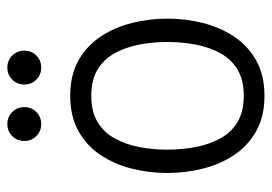

<svg xmlns="http://www.w3.org/2000/svg" viewBox="-126 -588 723 510"><g transform="rotate(-90 235.0 -333.5)"><path d="M30 -250Q30 -298 41.5 -344Q53 -390 77.5 -427Q102 -464 141 -486Q180 -508 235 -508Q290 -508 329 -486Q368 -464 392.5 -427Q417 -390 428.5 -344Q440 -298 440 -250Q440 -202 428.5 -156Q417 -110 392.5 -73Q368 -36 329 -14Q290 8 235 8Q180 8 141 -14Q102 -36 77.5 -73Q53 -110 41.5 -156Q30 -202 30 -250ZM92 -250Q92 -211 99 -174.5Q106 -138 122 -109Q138 -80 165.5 -63.5Q193 -47 235 -47Q277 -47 304.5 -63.5Q332 -80 348 -109Q364 -138 371 -174.5Q378 -211 378 -250Q378 -289 371 -325Q364 -361 348 -390Q332 -419 304.5 -435.5Q277 -452 235 -452Q193 -452 165.5 -435.5Q138 -419 122 -390Q106 -361 99 -325Q92 -289 92 -250ZM160 -585Q141 -585 128 -598Q115 -611 115 -630Q115 -649 128 -662Q141 -675 160 -675Q179 -675 192 -662Q205 -649 205 -630Q205 -611 192 -598Q179 -585 160 -585ZM310 -585Q291 -585 278 -598Q265 -611 265 -630Q265 -649 278 -662Q291 -675 310 -675Q329 -675 342 -662Q355 -649 355 -630Q355 -611 342 -598Q329 -585 310 -585Z"/></g></svg>

Font: Epunda Slab Light
Style: Regular
Weight: 300
Designer: Simon Atzbach
Foundry: typofactur
Version: Version 1.102